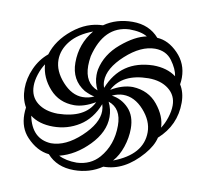

<svg xmlns="http://www.w3.org/2000/svg" viewBox="-95 -902 1210 1127"><g transform="rotate(10 510.0 -338.5)"><path d="M416 119.6Q314.5 119.6 255.9 53.2Q183.6 45.9 122.6 -19Q73.2 -71.3 73.2 -152.8Q73.2 -172.4 76.2 -193.4Q48.8 -241.2 48.8 -302.2Q48.8 -363.3 75.7 -423.3Q102.5 -483.4 150.9 -523.4Q176.8 -610.4 259.5 -677.7Q342.3 -745.1 437.5 -747.1Q509.3 -797.4 606.4 -797.4Q705.6 -797.4 764.2 -730Q830.6 -727.1 888.7 -667.7Q946.8 -608.4 946.8 -524.4Q946.8 -504.9 943.4 -484.4Q971.2 -440.4 971.2 -379.4Q971.2 -244.6 869.6 -153.8Q858.4 -104 812.5 -50.8Q708.5 69.8 583.5 69.8Q509.8 119.6 416 119.6ZM472.2 -365.2Q450.7 -408.2 450.7 -453.1Q450.7 -469.7 453.6 -486.8Q473.1 -579.1 553.2 -646.7Q633.3 -714.4 702.1 -727.5Q665 -750.5 593.8 -750.5Q444.3 -742.7 398.4 -556.2Q393.1 -524.9 393.1 -498.5Q393.1 -396 472.2 -365.2ZM392.1 -311.5Q428.7 -311.5 460 -327.1Q438.5 -329.6 399.4 -348.6Q315.9 -399.9 315.9 -503.9Q315.9 -616.2 386.7 -701.2Q301.3 -668.9 258.3 -616Q215.3 -563 215.3 -502.9Q215.3 -436 271.5 -373.8Q327.6 -311.5 392.1 -311.5ZM507.8 -386.7Q577.1 -561.5 769 -566.4Q852.1 -566.4 906.2 -525.9Q900.4 -567.9 865.2 -616Q830.1 -664.1 764.2 -665Q678.7 -665 589.6 -583.7Q500.5 -502.4 500.5 -425.8Q500.5 -405.8 507.8 -386.7ZM877.4 -214.4Q896.5 -242.2 909.2 -281.5Q921.9 -320.8 921.9 -354.5Q921.9 -414.6 875.5 -450.9Q829.1 -487.3 754.9 -487.3Q598.6 -485.8 544.9 -381.3Q610.8 -420.9 673.3 -420.9Q767.6 -416.5 822 -349.1Q876.5 -281.7 877.4 -214.4ZM265.1 -189.9Q427.7 -193.4 476.6 -295.9Q408.2 -255.9 351.6 -255.9Q262.2 -255.9 205.1 -319.6Q147.9 -383.3 142.1 -462.4Q123 -434.1 110.8 -396.5Q98.6 -358.9 98.6 -327.1Q98.6 -262.7 144.3 -226.8Q189.9 -190.9 265.1 -189.9ZM633.3 24.4Q804.7 -40.5 804.7 -174.3Q804.7 -241.7 749.3 -303.7Q693.8 -365.7 626 -365.7Q594.7 -365.7 560.1 -349.6Q619.1 -341.8 661.4 -297.6Q703.6 -253.4 703.6 -177.2Q703.6 -123.5 685.1 -67.9Q666.5 -12.2 633.3 24.4ZM425.3 73.7Q507.8 69.8 557.6 12.7Q626 -66.4 626 -182.1Q626 -285.2 547.9 -311.5Q568.8 -269 568.8 -223.1Q568.8 -133.8 490 -53Q411.1 27.8 317.4 51.3Q360.4 73.7 425.3 73.7ZM256.3 -12.2Q343.8 -12.2 431.9 -94.2Q520 -176.3 520 -250.5Q520 -271 513.7 -290.5Q478.5 -199.7 407.7 -155.3Q336.9 -110.8 251.5 -110.8Q167.5 -110.8 114.7 -151.4Q142.1 -18.1 256.3 -12.2Z"/></g></svg>

Font: Kelvinch
Style: Bold Italic
Weight: 700
Italic angle: -10°
Designer: Paul James Miller
Foundry: High-Logic / Made with FontCreator
Version: Version 3.30 September 23, 2016